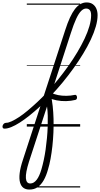

<svg xmlns="http://www.w3.org/2000/svg" viewBox="-220 -1039 821 1576"><path d="M-183 17Q-194 17 -197.5 9.5Q-201 2 -198.5 -7Q-196 -16 -188.5 -23.5Q-181 -31 -169 -31Q-151 -31 -124 -43.5Q-97 -56 -63.5 -78Q-30 -100 7.5 -131.5Q45 -163 85.5 -200.5Q126 -238 166 -281Q212 -331 256 -385.5Q300 -440 340.5 -497Q381 -554 415 -611Q449 -668 474.5 -722Q500 -776 514 -825Q528 -874 528 -914Q528 -928 536 -934.5Q544 -941 554.5 -940.5Q565 -940 573 -933Q581 -926 581 -914Q581 -872 566.5 -821.5Q552 -771 525.5 -714.5Q499 -658 462.5 -598Q426 -538 383 -478Q340 -418 292.5 -360.5Q245 -303 195 -251Q152 -205 108 -164.5Q64 -124 22 -90.5Q-20 -57 -57.5 -33Q-95 -9 -127 4Q-159 17 -183 17ZM399 -219Q363 -210 322.5 -209Q282 -208 244 -215.5Q206 -223 176 -238Q168 -242 166 -251Q164 -260 168.5 -268.5Q173 -277 181 -280.5Q189 -284 200 -278Q224 -265 256.5 -258.5Q289 -252 325 -252.5Q361 -253 393 -260Q402 -262 406.5 -256.5Q411 -251 412 -243Q413 -235 410 -228Q407 -221 399 -219ZM21 517Q-8 517 -27.5 503Q-47 489 -55.5 459Q-64 429 -58.5 382Q-53 335 -31 270L315 -791Q353 -910 395 -964.5Q437 -1019 491 -1019Q521 -1019 541 -1005Q561 -991 571 -967.5Q581 -944 581 -914Q581 -901 573 -895Q565 -889 554.5 -889Q544 -889 536 -895Q528 -901 528 -914Q528 -931 524 -943Q520 -955 511 -962Q502 -969 487 -969Q466 -969 446 -949Q426 -929 405.5 -885Q385 -841 362 -769L197 -261Q207 -219 212.5 -168.5Q218 -118 219.5 -63Q221 -8 218.5 49Q216 106 210 160.5Q204 215 195 264Q186 313 174 352Q160 403 139 440Q118 477 89.5 497Q61 517 21 517ZM28 467Q44 467 57 459Q70 451 81.5 436Q93 421 102.5 399.5Q112 378 120 351Q130 317 139 275.5Q148 234 154.5 188Q161 142 165.5 94Q170 46 171.5 -0.5Q173 -47 172 -89Q171 -131 166 -165L18 288Q-11 380 -7.5 423.5Q-4 467 28 467ZM0 490H438V500H0ZM0 -20H438V0H0ZM0 -505H438V-500H0ZM0 -1010H438V-1000H0Z"/></svg>

Font: Playwrite US Trad Guides
Style: Regular
Weight: 400
Designer: Veronika Burian, José Scaglione
Foundry: TypeTogether
Version: Version 1.003